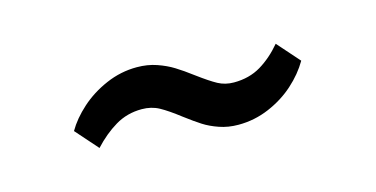

<svg xmlns="http://www.w3.org/2000/svg" viewBox="-34 -492 759 388"><g transform="rotate(-15 345.5 -298.0)"><path d="M260.7 -380.9Q283.2 -380.9 302.2 -374.3Q321.3 -367.7 335.9 -358.6Q350.6 -349.6 370.6 -334.5Q395 -316.4 409.9 -308.3Q424.8 -300.3 442.9 -300.3Q475.1 -300.3 499.5 -314.9Q523.9 -329.6 544.4 -354L585.4 -307.6Q571.3 -283.2 547.9 -262.2Q524.4 -241.2 493.9 -228.3Q463.4 -215.3 429.7 -215.3Q408.2 -215.3 389.9 -221.7Q371.6 -228 357.9 -236.8Q344.2 -245.6 324.7 -260.3Q300.8 -278.8 284.7 -287.6Q268.6 -296.4 248.5 -296.4Q217.8 -296.4 192.9 -281.5Q168 -266.6 146 -242.7L105 -289.1Q118.2 -312 141.6 -333Q165 -354 196 -367.4Q227.1 -380.9 260.7 -380.9Z"/></g></svg>

Font: Merriweather
Style: Regular
Weight: 400
Designer: Eben Sorkin
Foundry: Eben Sorkin
Version: Version 1.584; ttfautohint (v1.6)